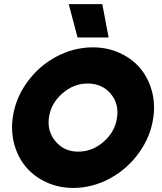

<svg xmlns="http://www.w3.org/2000/svg" viewBox="-20 -900 785 933"><path d="M42 -329.1Q55.2 -421.9 111.8 -500.5Q168.5 -579.1 253.4 -624.5Q338.4 -669.9 431.2 -669.9Q501 -669.9 560.5 -643.1Q620.1 -616.2 659.4 -570.6Q698.7 -524.9 716.8 -461.9Q734.9 -398.9 725.1 -329.1Q711.9 -235.8 655 -157Q598.1 -78.1 513.4 -32.5Q428.7 13.2 335.9 13.2Q266.1 13.2 206.5 -13.9Q147 -41 107.7 -86.7Q68.4 -132.3 50.3 -195.8Q32.2 -259.3 42 -329.1ZM217.8 -329.1Q208.5 -261.2 250.5 -212.2Q292.5 -163.1 359.9 -163.1Q429.2 -163.1 484.4 -211.9Q539.6 -260.7 548.8 -329.1Q558.6 -397.5 516.8 -445.8Q475.1 -494.1 405.8 -494.1Q337.9 -494.1 282.7 -445.8Q227.5 -397.5 217.8 -329.1ZM314 -879.9H477.1L507.8 -717.8H356.9Z"/></svg>

Font: Human Sans Black
Style: Italic
Weight: 800
Italic angle: -8°
Designer: Tim Radville
Foundry: Continuum
Version: Version 1.000;FEAKit 1.0